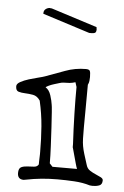

<svg xmlns="http://www.w3.org/2000/svg" viewBox="-52 -720 502 779"><g transform="rotate(5 199.5 -330.0)"><path d="M49 -4Q49 -23 59.5 -28Q70 -33 84 -33.5Q98 -34 111.5 -35Q125 -36 130 -46Q130 -49 130 -56.5Q130 -64 130.5 -72Q131 -80 131 -87Q131 -94 131 -97Q131 -150 127 -201Q123 -252 111 -304Q99 -322 82 -325Q65 -328 49.5 -328.5Q34 -329 22.5 -332.5Q11 -336 11 -354Q11 -364 25.5 -372Q40 -380 59.5 -386Q79 -392 97.5 -396.5Q116 -401 124 -404Q163 -418 203 -433Q243 -448 287 -448Q299 -448 302.5 -442.5Q306 -437 306 -417Q306 -409 305 -401Q304 -393 300 -385Q300 -330 299.5 -282.5Q299 -235 299 -212Q299 -183 299.5 -166Q300 -149 302.5 -135Q305 -121 310 -104.5Q315 -88 324 -60Q328 -46 339.5 -38.5Q351 -31 363 -26Q375 -21 384.5 -16Q394 -11 394 -4Q394 13 382 17.5Q370 22 355 22Q353 22 348.5 21.5Q344 21 343 21Q314 12 279 10Q244 8 211 8Q178 8 146.5 11Q115 14 80 21Q78 21 77 21.5Q76 22 74 22Q49 22 49 -4ZM186 -41H286Q283 -48 279 -62.5Q275 -77 271 -91.5Q267 -106 264 -117Q261 -128 261 -127V-140Q259 -170 258 -202Q257 -234 256 -264.5Q255 -295 255 -322.5Q255 -350 255 -372L249 -391Q237 -387 225.5 -386Q214 -385 200 -385Q195 -385 185 -382Q175 -379 163.5 -375.5Q152 -372 142.5 -367.5Q133 -363 130 -360Q145 -351 152 -329Q159 -307 161 -291Q162 -288 164 -262Q166 -236 168 -200Q170 -164 172 -124.5Q174 -85 174 -54ZM316 -613Q316 -601 311 -598Q306 -595 295 -595H288Q286 -595 284 -596L96 -656Q95 -656 95 -657V-659Q95 -670 103 -676Q111 -682 121 -682Q121 -681 122 -681H124H127L315 -621V-618Q315 -616 315.5 -615Q316 -614 316 -613Z"/></g></svg>

Font: Miltonian
Style: Regular
Weight: 400
Designer: Pablo Impallari
Foundry: Pablo Impallari
Version: Version 1.008